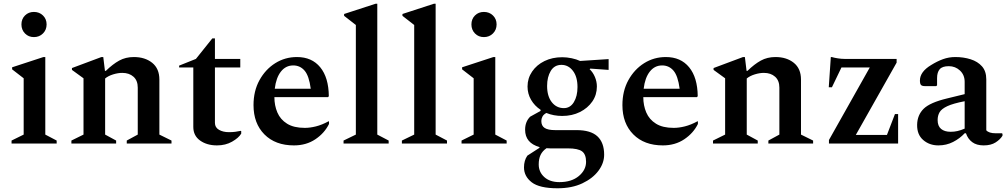

<svg xmlns="http://www.w3.org/2000/svg" viewBox="-20 -770 5405 1030"><path d="M162 -571Q133 -571 114 -590.5Q95 -610 95 -639Q95 -668 114 -687Q133 -706 162 -706Q191 -706 210.5 -687Q230 -668 230 -639Q230 -610 210.5 -590.5Q191 -571 162 -571ZM42 0V-16L107 -48V-350L45 -398V-409L213 -464H223V-48L284 -16V0Z M363 0V-16L428 -48V-350L366 -395V-405L524 -464H534L543 -390H548Q585 -426 619.5 -445Q654 -464 698 -464Q758 -464 796.5 -433Q835 -402 835 -343V-48L900 -16V0H660V-16L719 -48V-300Q719 -338 696 -358.5Q673 -379 636 -379Q613 -379 587 -371Q561 -363 544 -349V-48L603 -16V0Z M1144 10Q1090 10 1053.5 -16Q1017 -42 1017 -89V-408H941V-418L1031 -454L1119 -564H1133V-454H1269V-408H1133V-111Q1133 -86 1155 -73.5Q1177 -61 1208 -61Q1227 -61 1242.5 -63Q1258 -65 1271 -68L1274 -67V-53Q1260 -30 1225 -10Q1190 10 1144 10Z M1557 10Q1457 10 1398.5 -49Q1340 -108 1340 -206Q1340 -282 1372 -340Q1404 -398 1456.5 -431Q1509 -464 1573 -464Q1653 -464 1698 -409Q1743 -354 1744 -254L1740 -249H1452Q1452 -204 1468 -166.5Q1484 -129 1520 -106.5Q1556 -84 1615 -84Q1643 -84 1675 -92Q1707 -100 1742 -119H1745V-105Q1721 -56 1672 -23Q1623 10 1557 10ZM1553 -419Q1513 -419 1487 -386Q1461 -353 1454 -294H1647Q1638 -363 1614 -391Q1590 -419 1553 -419Z M1823 0V-16L1889 -48V-636L1826 -685V-695L1995 -750H2004V-48L2065 -16V0Z M2136 0V-16L2202 -48V-636L2139 -685V-695L2308 -750H2317V-48L2378 -16V0Z M2576 -571Q2547 -571 2528 -590.5Q2509 -610 2509 -639Q2509 -668 2528 -687Q2547 -706 2576 -706Q2605 -706 2624.5 -687Q2644 -668 2644 -639Q2644 -610 2624.5 -590.5Q2605 -571 2576 -571ZM2456 0V-16L2521 -48V-350L2459 -398V-409L2627 -464H2637V-48L2698 -16V0Z M2996 -148Q2950 -148 2911 -164Q2896 -156 2890 -144.5Q2884 -133 2884 -121Q2884 -95 2902 -83.5Q2920 -72 2958 -72H3073Q3149 -72 3185 -38.5Q3221 -5 3221 60Q3221 105 3190.5 146Q3160 187 3104 213.5Q3048 240 2971 240Q2874 240 2832.5 208Q2791 176 2791 128Q2791 91 2809 65L2874 23V19Q2797 -3 2797 -74Q2797 -117 2824 -144L2880 -175V-181Q2848 -202 2829 -234.5Q2810 -267 2810 -306Q2810 -350 2834.5 -386Q2859 -422 2901 -442.5Q2943 -463 2996 -463Q3021 -463 3047 -457.5Q3073 -452 3092 -443L3245 -453V-395L3147 -402L3143 -399Q3161 -382 3171.5 -357Q3182 -332 3182 -306Q3182 -261 3157.5 -225.5Q3133 -190 3091 -169Q3049 -148 2996 -148ZM3005 -190Q3039 -190 3058.5 -222Q3078 -254 3078 -303Q3078 -358 3053.5 -390Q3029 -422 2992 -422Q2954 -422 2934.5 -389.5Q2915 -357 2915 -309Q2915 -254 2940 -222Q2965 -190 3005 -190ZM2870 112Q2870 153 2900 180Q2930 207 2981 207Q3046 207 3085 174.5Q3124 142 3124 98Q3124 58 3102.5 42Q3081 26 3026 26H2931Q2921 26 2912 25Q2890 40 2880 61Q2870 82 2870 112Z M3536 10Q3436 10 3377.5 -49Q3319 -108 3319 -206Q3319 -282 3351 -340Q3383 -398 3435.5 -431Q3488 -464 3552 -464Q3632 -464 3677 -409Q3722 -354 3723 -254L3719 -249H3431Q3431 -204 3447 -166.5Q3463 -129 3499 -106.5Q3535 -84 3594 -84Q3622 -84 3654 -92Q3686 -100 3721 -119H3724V-105Q3700 -56 3651 -23Q3602 10 3536 10ZM3532 -419Q3492 -419 3466 -386Q3440 -353 3433 -294H3626Q3617 -363 3593 -391Q3569 -419 3532 -419Z M3805 0V-16L3870 -48V-350L3808 -395V-405L3966 -464H3976L3985 -390H3990Q4027 -426 4061.5 -445Q4096 -464 4140 -464Q4200 -464 4238.5 -433Q4277 -402 4277 -343V-48L4342 -16V0H4102V-16L4161 -48V-300Q4161 -338 4138 -358.5Q4115 -379 4078 -379Q4055 -379 4029 -371Q4003 -363 3986 -349V-48L4045 -16V0Z M4427 0V-19L4646 -408H4494L4443 -302H4426L4437 -464H4442Q4455 -460 4474.5 -457Q4494 -454 4510 -454H4790V-434L4571 -46H4738L4781 -158H4798V0Z M5014 10Q4966 10 4932.5 -19Q4899 -48 4900 -101Q4901 -153 4935 -186.5Q4969 -220 5061 -242L5155 -265V-331Q5155 -368 5130 -391.5Q5105 -415 5070 -415Q5035 -415 5021 -398.5Q5007 -382 5007 -351V-312L5002 -308H4942Q4927 -308 4921 -314Q4915 -320 4915 -338Q4915 -385 4975 -421Q5007 -441 5038.5 -452.5Q5070 -464 5105 -464Q5149 -464 5187 -452Q5225 -440 5248 -414Q5271 -388 5271 -344V-71Q5285 -55 5322 -55H5355L5358 -52V-42Q5346 -22 5321 -6Q5296 10 5257 10Q5219 10 5195.5 -7.5Q5172 -25 5162 -55H5155Q5129 -27 5093 -8.5Q5057 10 5014 10ZM5010 -126Q5010 -94 5028.5 -78.5Q5047 -63 5080 -63Q5099 -63 5116.5 -67Q5134 -71 5155 -80V-227Q5093 -215 5062 -200.5Q5031 -186 5020.5 -168Q5010 -150 5010 -126Z"/></svg>

Font: Spectral SemiBold
Style: Regular
Weight: 600
Designer: Jean-Baptiste Levee
Foundry: Production Type
Version: Version 2.001